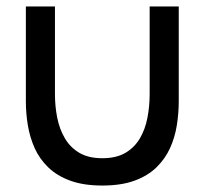

<svg xmlns="http://www.w3.org/2000/svg" viewBox="-20 -560 633 594"><path d="M60 -246.5V-540H150V-269.5Q150 -231.5 157 -196Q164 -160.5 180.8 -132Q197.5 -103.5 225.8 -87Q254 -70.5 296.5 -70.5Q339.5 -70.5 367.8 -87Q396 -103.5 412.8 -132Q429.5 -160.5 436.2 -196Q443 -231.5 443 -269.5V-540H533V-246.5Q533 -209.5 527 -172Q521 -134.5 505.8 -101.2Q490.5 -68 463.8 -42Q437 -16 396 -1Q355 14 296.5 14Q238.5 14 197.5 -1Q156.5 -16 129.5 -42Q102.5 -68 87.5 -101.2Q72.5 -134.5 66.2 -172Q60 -209.5 60 -246.5Z"/></svg>

Font: Cns Manrope Med
Style: Regular
Weight: 500
Designer: Mikhail Sharanda
Foundry: Mikhail Sharanda
Version: Version 4.504